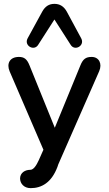

<svg xmlns="http://www.w3.org/2000/svg" viewBox="-20 -791 563 995"><path d="M84 133C84 160 104 184 139 184C195 184 247 156 278 73L282 61L494 -422C511 -461 493 -496 455 -496C425 -496 410 -485 397 -453L264 -129L133 -452C120 -485 105 -496 78 -496C30 -496 13 -461 30 -421L205 -15L181 39L177 47C162 79 148 89 137 89C110 89 85 104 84 133ZM401 -592 326 -731C311 -758 290 -771 262 -771C234 -771 214 -758 199 -731L123 -592C103 -554 157 -524 178 -559L262 -690L346 -559C367 -524 421 -554 401 -592Z"/></svg>

Font: SN Pro Medium
Style: Regular
Weight: 500
Designer: Tobias Whetton
Foundry: Supernotes
Version: Version 1.003;Glyphs 3.3 (3324)